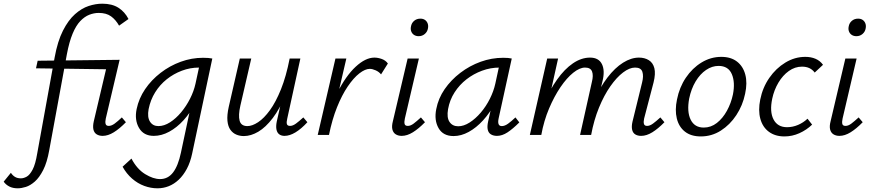

<svg xmlns="http://www.w3.org/2000/svg" viewBox="-151 -731 4724 1040"><path d="M-55 289Q-82 289 -101 279Q-120 269 -131 253L-92 205Q-83 219 -70 227Q-57 235 -38 235Q-23 235 -6.5 226Q10 217 25.5 188Q41 159 51 98L145 -420Q161 -508 190 -565Q219 -622 255 -654Q291 -686 329 -698.5Q367 -711 403 -711Q456 -711 490.5 -689Q525 -667 545 -628L494 -592Q476 -624 450.5 -642.5Q425 -661 384 -661Q358 -661 332.5 -651Q307 -641 284 -617Q261 -593 242.5 -549Q224 -505 211 -436L116 81Q104 149 83 190Q62 231 37.5 252.5Q13 274 -11 281.5Q-35 289 -55 289ZM44 -361 53 -402 497 -407 480 -355ZM405 5Q386 5 372.5 -3.5Q359 -12 355 -29.5Q351 -47 357 -74L431 -388L497 -407L422 -89Q418 -71 421 -60Q424 -49 438 -49Q453 -49 470 -61.5Q487 -74 509 -95L531 -69Q497 -34 465.5 -14.5Q434 5 405 5Z M702 289Q666 289 630.5 276Q595 263 564.5 236.5Q534 210 513 172L561 128Q591 185 635 212Q679 239 716 239Q759 239 786.5 203Q814 167 829 96L892 -200L946 -277Q933 -221 906 -170Q879 -119 843 -79.5Q807 -40 765.5 -17.5Q724 5 682 5Q627 5 602 -38Q577 -81 589 -140Q601 -198 635 -248Q669 -298 719 -336.5Q769 -375 828 -396.5Q887 -418 949 -418Q965 -418 977 -417Q989 -416 999 -414L890 100Q880 148 861 183.5Q842 219 817 242.5Q792 266 763 277.5Q734 289 702 289ZM707 -48Q738 -48 770 -68.5Q802 -89 830 -122.5Q858 -156 878.5 -196.5Q899 -237 908 -278L932 -389L964 -362Q954 -364 945.5 -364.5Q937 -365 927 -365Q879 -365 834 -348Q789 -331 752 -301.5Q715 -272 689.5 -231Q664 -190 654 -140Q646 -96 661.5 -72Q677 -48 707 -48Z M1170 6Q1148 6 1129 -2Q1110 -10 1097 -28Q1084 -46 1081 -76.5Q1078 -107 1088 -152L1148 -414H1210L1151 -159Q1139 -106 1147 -77Q1155 -48 1189 -48Q1215 -48 1247 -69Q1279 -90 1311 -134Q1343 -178 1371 -247.5Q1399 -317 1418 -414H1455Q1431 -302 1398 -222Q1365 -142 1326.5 -91.5Q1288 -41 1248 -17.5Q1208 6 1170 6ZM1390 5Q1373 5 1361.5 -3.5Q1350 -12 1346.5 -29.5Q1343 -47 1348 -72L1425 -414H1476L1405 -89Q1400 -69 1403 -59Q1406 -49 1420 -49Q1435 -49 1452 -61.5Q1469 -74 1492 -95L1514 -69Q1481 -33 1449.5 -14Q1418 5 1390 5Z M1598 0Q1628 -133 1675 -226.5Q1722 -320 1775.5 -369.5Q1829 -419 1877 -419Q1896 -419 1917 -411.5Q1938 -404 1950 -387L1913 -328Q1902 -342 1884 -350Q1866 -358 1852 -358Q1827 -358 1795.5 -333.5Q1764 -309 1732.5 -262.5Q1701 -216 1674.5 -150Q1648 -84 1631 0ZM1570 0 1666 -414H1725L1629 0Z M2025 5Q2006 5 1992.5 -3.5Q1979 -12 1974.5 -29.5Q1970 -47 1977 -74L2057 -414H2118L2042 -89Q2038 -71 2040.5 -60Q2043 -49 2058 -49Q2073 -49 2089.5 -61.5Q2106 -74 2129 -95L2151 -69Q2117 -34 2085.5 -14.5Q2054 5 2025 5ZM2117 -535Q2102 -535 2091.5 -542Q2081 -549 2076.5 -561Q2072 -573 2075 -587Q2078 -606 2092 -618Q2106 -630 2126 -630Q2141 -630 2151 -623Q2161 -616 2165.5 -604Q2170 -592 2167 -577Q2164 -559 2150 -547Q2136 -535 2117 -535Z M2306 6Q2249 6 2224.5 -37Q2200 -80 2212 -140Q2223 -198 2257.5 -248Q2292 -298 2342.5 -336.5Q2393 -375 2452.5 -396.5Q2512 -418 2575 -418Q2590 -418 2601 -417Q2612 -416 2621 -414L2550 -90Q2541 -48 2567 -48Q2583 -48 2601 -61Q2619 -74 2641 -95L2662 -68Q2627 -33 2598 -14Q2569 5 2541 5Q2522 5 2508.5 -3Q2495 -11 2491 -28.5Q2487 -46 2493 -73L2531 -243L2568 -277Q2556 -221 2529 -170Q2502 -119 2465.5 -79Q2429 -39 2388 -16.5Q2347 6 2306 6ZM2331 -47Q2361 -47 2393 -67.5Q2425 -88 2453.5 -121.5Q2482 -155 2502.5 -196Q2523 -237 2532 -278L2556 -389L2589 -362Q2582 -364 2573 -364.5Q2564 -365 2555 -365Q2506 -365 2460 -348Q2414 -331 2376 -301.5Q2338 -272 2311.5 -231Q2285 -190 2276 -140Q2268 -94 2284 -70.5Q2300 -47 2331 -47Z M3322 5Q3303 5 3290 -3Q3277 -11 3273 -28.5Q3269 -46 3275 -72L3327 -284Q3336 -319 3328.5 -342Q3321 -365 3289 -365Q3259 -365 3224 -338.5Q3189 -312 3155 -263.5Q3121 -215 3093.5 -148Q3066 -81 3051 0H3007Q3030 -101 3064 -179Q3098 -257 3139 -310.5Q3180 -364 3224 -391.5Q3268 -419 3310 -419Q3341 -419 3363.5 -405Q3386 -391 3393.5 -361.5Q3401 -332 3389 -284L3338 -89Q3334 -71 3337 -60Q3340 -49 3354 -49Q3369 -49 3386 -61.5Q3403 -74 3426 -95L3448 -69Q3414 -34 3382.5 -14.5Q3351 5 3322 5ZM2719 0 2813 -414H2872L2780 0ZM2741 0Q2761 -90 2793.5 -166.5Q2826 -243 2866.5 -300Q2907 -357 2952.5 -388Q2998 -419 3045 -419Q3092 -419 3109.5 -383.5Q3127 -348 3112 -289L3042 0H2991L3055 -287Q3064 -322 3056 -343.5Q3048 -365 3018 -365Q2989 -365 2954 -337Q2919 -309 2885 -259Q2851 -209 2823 -143Q2795 -77 2781 0Z M3645 8Q3592 8 3559 -18Q3526 -44 3515 -89.5Q3504 -135 3516 -192Q3529 -258 3564 -310Q3599 -362 3649 -392.5Q3699 -423 3756 -423Q3808 -423 3841 -397.5Q3874 -372 3886 -327Q3898 -282 3885 -223Q3872 -160 3837.5 -107.5Q3803 -55 3753.5 -23.5Q3704 8 3645 8ZM3661 -40Q3700 -40 3732 -65Q3764 -90 3786.5 -131Q3809 -172 3819 -219Q3832 -285 3813 -329.5Q3794 -374 3741 -374Q3706 -374 3673.5 -352Q3641 -330 3617 -290Q3593 -250 3582 -197Q3569 -126 3590 -83Q3611 -40 3661 -40Z M4098 8Q4048 8 4014 -17Q3980 -42 3967.5 -87.5Q3955 -133 3967 -192Q3980 -257 4016 -309Q4052 -361 4103 -392Q4154 -423 4211 -423Q4242 -423 4266.5 -412.5Q4291 -402 4307 -380L4262 -338Q4250 -354 4233 -362Q4216 -370 4193 -370Q4155 -370 4122 -346.5Q4089 -323 4065.5 -283.5Q4042 -244 4032 -197Q4017 -126 4039 -84Q4061 -42 4112 -42Q4143 -42 4172 -54.5Q4201 -67 4223 -88L4248 -56Q4218 -27 4179 -9.5Q4140 8 4098 8Z M4396 5Q4377 5 4363.5 -3.5Q4350 -12 4345.5 -29.5Q4341 -47 4348 -74L4428 -414H4489L4413 -89Q4409 -71 4411.5 -60Q4414 -49 4429 -49Q4444 -49 4460.5 -61.5Q4477 -74 4500 -95L4522 -69Q4488 -34 4456.5 -14.5Q4425 5 4396 5ZM4488 -535Q4473 -535 4462.5 -542Q4452 -549 4447.5 -561Q4443 -573 4446 -587Q4449 -606 4463 -618Q4477 -630 4497 -630Q4512 -630 4522 -623Q4532 -616 4536.5 -604Q4541 -592 4538 -577Q4535 -559 4521 -547Q4507 -535 4488 -535Z"/></svg>

Font: Ysabeau Infant
Style: Italic
Weight: 400
Italic angle: -12°
Designer: Christian Thalmann (Catharsis Fonts)
Version: Version 2.001;gftools[0.9.30]; featfreeze: ss01,ss02,lnum